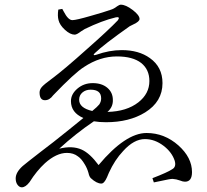

<svg xmlns="http://www.w3.org/2000/svg" viewBox="-20 -764 886 820"><path d="M73 36Q63 36 55 25.5Q47 15 47 -2Q47 -28 77 -55Q91 -67 153 -115Q192 -145 209 -158Q276 -211 336 -260Q283 -283 283 -332Q283 -362 310.5 -385.5Q338 -409 376 -409Q415 -409 438.5 -389Q462 -369 462 -337Q463 -307 439 -286Q521 -288 571 -327Q618 -364 618 -418Q618 -467 583 -495Q547 -523 479 -523Q407 -523 339 -478Q299 -453 207 -357Q192 -336 172 -336Q149 -336 149 -369Q149 -382 159.5 -393.5Q170 -405 203 -429Q254 -467 351 -554Q444 -636 483 -677Q489 -685 487 -688.5Q485 -692 475 -690Q416 -676 342 -640Q337 -637 326 -630Q308 -616 299 -616Q280 -616 257.5 -636.5Q235 -657 230 -678Q225 -696 229 -723L246 -726Q248 -723 252 -715Q271 -678 289 -678Q305 -678 367 -696Q421 -711 452 -722Q466 -726 480 -737Q490 -744 496 -744Q517 -744 546.5 -721.5Q576 -699 576 -683Q576 -672 550 -660Q539 -655 534 -652Q422 -573 386 -538Q379 -532 380.5 -529.5Q382 -527 391 -530Q447 -550 500 -550Q573 -550 620 -516Q674 -478 674 -409Q674 -330 600 -284Q532 -242 433 -242Q404 -242 381 -246Q304 -194 233 -129Q289 -143 329 -125Q364 -109 401 -59Q516 -196 606 -196Q682 -196 742 -143Q800 -91 800 -29Q800 12 770 12Q761 12 749 7Q733 1 717 0Q706 0 671 8Q649 13 637 15L631 -3Q696 -28 715 -41Q734 -51 726 -78Q714 -114 679 -141Q641 -170 599 -170Q552 -170 506 -119Q470 -81 445 -26Q442 -19 437 -7Q425 20 413 20Q393 20 368 -3Q361 -10 358 -25Q352 -46 342 -62Q328 -86 313 -96Q294 -111 266 -111Q221 -111 172 -67Q137 -35 106 14Q89 36 73 36ZM374 -290Q396 -308 404 -318Q412 -330 412 -344Q412 -381 367 -381Q346 -381 332 -369Q318 -357 318 -338Q318 -303 374 -290Z"/></svg>

Font: GenRyuMin TW R
Style: Regular
Weight: 400
Version: Version 1.501;PS 1;hotconv 16.6.51;makeotf.lib2.5.65220